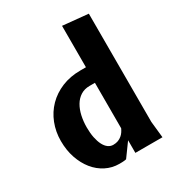

<svg xmlns="http://www.w3.org/2000/svg" viewBox="-193 -938 986 1068"><g transform="rotate(-30 300.0 -404.0)"><path d="M367 -450H332.5Q299.5 -450 275 -434.5Q250.5 -419 234.8 -392.5Q219 -366 211.2 -331Q203.5 -296 203.5 -257.5Q203.5 -220.5 209.5 -191.5Q215.5 -162.5 226 -142Q236.5 -121.5 251.2 -110.8Q266 -100 283.5 -100Q301.5 -100 315 -105.2Q328.5 -110.5 338.5 -118.8Q348.5 -127 355.5 -137.5Q362.5 -148 367 -158ZM367 0V-81L304.5 5Q300.5 6 297 6.5Q293.5 7 288.8 7.5Q284 8 277.2 8.2Q270.5 8.5 260 8.5Q214 8.5 174 -11.8Q134 -32 104.5 -68.5Q75 -105 58 -154.8Q41 -204.5 41 -264Q41 -323.5 61.5 -375.8Q82 -428 120 -466.8Q158 -505.5 211.8 -527.8Q265.5 -550 332 -550H367V-816L530 -800V-104.5L541 0Z"/></g></svg>

Font: B612
Style: Bold
Weight: 700
Designer: Nicolas Chauveau, Thomas Paillot, Jonathan Favre-Lamarine, Jean-Luc Vinot
Foundry: AIRBUS
Version: Version 1.008